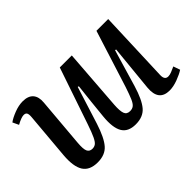

<svg xmlns="http://www.w3.org/2000/svg" viewBox="-87 -793 1074 1074"><g transform="rotate(-45 450.0 -255.5)"><path d="M15 -482Q35 -497 71 -511Q107 -525 139 -525Q182 -525 202 -502Q222 -479 218 -436L193 -143Q189 -96 197.5 -78.5Q206 -61 228 -61Q243 -61 254 -69Q265 -77 277 -102Q289 -127 306 -177L420 -512H515L488 -148Q485 -103 492.5 -82Q500 -61 526 -61Q544 -61 555.5 -70.5Q567 -80 577.5 -104.5Q588 -129 603 -174L710 -512H803L787 -84Q786 -47 814 -47Q826 -47 841 -53Q856 -59 873 -67L887 -27Q866 -13 830 0.5Q794 14 764 14Q678 14 687 -86L714 -360L707 -362L642 -142Q617 -59 586 -22.5Q555 14 496 14Q436 14 413 -25.5Q390 -65 398 -146Q403 -200 409 -254Q415 -308 421 -362L414 -364L344 -142Q317 -58 285.5 -22Q254 14 195 14Q132 14 106.5 -26Q81 -66 88 -150L112 -426Q114 -448 109 -457.5Q104 -467 89 -467Q70 -467 32 -446Z"/></g></svg>

Font: Literata 36pt Medium
Style: Italic
Weight: 500
Italic angle: -2°
Designer: Latin by Veronika Burian and Jose Scaglione. Greek by Irene Vlachou. Cyrillic by Vera Evstafieva
Foundry: TypeTogether
Version: Version 3.002